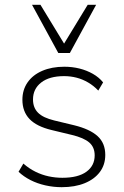

<svg xmlns="http://www.w3.org/2000/svg" viewBox="-20 -769 515 797"><path d="M236 8Q202 8 168.5 0.5Q135 -7 106.5 -21.5Q78 -36 57 -56L77 -90Q101 -69 127.5 -56Q154 -43 182 -37Q210 -31 239 -31Q304 -31 338.5 -56Q373 -81 373 -124Q373 -158 350.5 -177.5Q328 -197 278 -209L195 -229Q132 -244 102.5 -275Q73 -306 73 -355Q73 -396 94.5 -427Q116 -458 155.5 -475Q195 -492 247 -492Q280 -492 310 -484.5Q340 -477 365.5 -462.5Q391 -448 408 -427L388 -393Q369 -413 346 -426.5Q323 -440 298 -446.5Q273 -453 246 -453Q185 -453 151 -426.5Q117 -400 117 -356Q117 -322 138 -301Q159 -280 205 -269L288 -249Q353 -233 385 -204Q417 -175 417 -126Q417 -85 394.5 -55Q372 -25 331.5 -8.5Q291 8 236 8ZM222 -549 113 -749H148L246 -588L344 -749H379L270 -549Z"/></svg>

Font: Nunito Sans 12pt ExtraLight
Style: Regular
Weight: 200
Designer: Vernon Adams
Foundry: Vernon Adams
Version: Version 3.101;gftools[0.9.27]